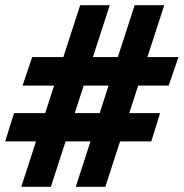

<svg xmlns="http://www.w3.org/2000/svg" viewBox="-23 -720 708 740"><path d="M269 0 496 -700H610L383 0ZM-3 -175 31 -284H594L560 -175ZM59 0 286 -700H400L173 0ZM64 -390 101 -500H665L627 -390Z"/></svg>

Font: Figtree Light ExtraBold
Style: Italic
Weight: 800
Italic angle: -9.5°
Version: Version 2.001;gftools[0.9.30]